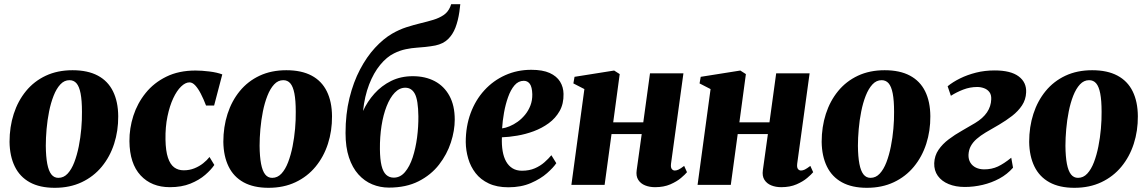

<svg xmlns="http://www.w3.org/2000/svg" viewBox="-20 -882 5474 916"><path d="M326 -547Q398.5 -547 446.8 -521.2Q495 -495.5 519.2 -446.2Q543.5 -397 544 -327.5Q544.5 -258 524.5 -196Q504.5 -134 465.5 -86.8Q426.5 -39.5 370 -12.8Q313.5 14 241 14Q170 14 122.2 -12.2Q74.5 -38.5 50.5 -87.8Q26.5 -137 25.5 -205Q25.5 -276.5 45.5 -338.5Q65.5 -400.5 104 -447.5Q142.5 -494.5 198.5 -520.8Q254.5 -547 326 -547ZM311.5 -499.5Q286.5 -499.5 267.8 -479.2Q249 -459 235.8 -425.2Q222.5 -391.5 214.2 -350.2Q206 -309 202.2 -266.2Q198.5 -223.5 198.5 -186.5Q199 -134.5 205.5 -100.5Q212 -66.5 225 -50Q238 -33.5 258.5 -33.5Q284 -33.5 302.8 -53.8Q321.5 -74 334.5 -108Q347.5 -142 355.8 -183.5Q364 -225 367.8 -268Q371.5 -311 371 -348.5Q371 -403 364.5 -436.2Q358 -469.5 345 -484.5Q332 -499.5 311.5 -499.5Z M790.5 11Q703 11 650.8 -45.2Q598.5 -101.5 597.5 -208.5Q597 -269.5 616.2 -329.5Q635.5 -389.5 674.8 -438.2Q714 -487 773.5 -516.2Q833 -545.5 913 -545.5Q942.5 -545.5 979 -541Q1015.5 -536.5 1040.5 -527L1001.5 -378.5H963Q951 -410 938 -435Q925 -460 911.5 -474.5Q898 -489 884 -489Q864.5 -489 844 -469.2Q823.5 -449.5 806.5 -413.2Q789.5 -377 779 -326.8Q768.5 -276.5 769.5 -216Q770.5 -162 781.2 -129.8Q792 -97.5 811 -83.5Q830 -69.5 856.5 -69.5Q884 -69.5 907.5 -79Q931 -88.5 949.2 -103Q967.5 -117.5 979.5 -133L1002.5 -95Q987.5 -72.5 959 -47.8Q930.5 -23 888.5 -6Q846.5 11 790.5 11Z M1346 -547Q1418.5 -547 1466.8 -521.2Q1515 -495.5 1539.2 -446.2Q1563.5 -397 1564 -327.5Q1564.5 -258 1544.5 -196Q1524.5 -134 1485.5 -86.8Q1446.5 -39.5 1390 -12.8Q1333.5 14 1261 14Q1190 14 1142.2 -12.2Q1094.5 -38.5 1070.5 -87.8Q1046.5 -137 1045.5 -205Q1045.5 -276.5 1065.5 -338.5Q1085.5 -400.5 1124 -447.5Q1162.5 -494.5 1218.5 -520.8Q1274.5 -547 1346 -547ZM1331.5 -499.5Q1306.5 -499.5 1287.8 -479.2Q1269 -459 1255.8 -425.2Q1242.5 -391.5 1234.2 -350.2Q1226 -309 1222.2 -266.2Q1218.5 -223.5 1218.5 -186.5Q1219 -134.5 1225.5 -100.5Q1232 -66.5 1245 -50Q1258 -33.5 1278.5 -33.5Q1304 -33.5 1322.8 -53.8Q1341.5 -74 1354.5 -108Q1367.5 -142 1375.8 -183.5Q1384 -225 1387.8 -268Q1391.5 -311 1391 -348.5Q1391 -403 1384.5 -436.2Q1378 -469.5 1365 -484.5Q1352 -499.5 1331.5 -499.5Z M2176 -862 2171.5 -825Q2165.5 -783.5 2152.8 -750.2Q2140 -717 2117.2 -695Q2094.5 -673 2057 -665Q2046.5 -663 2034.2 -661.2Q2022 -659.5 2009 -658Q1992.5 -656 1968.2 -654.5Q1944 -653 1916 -647.2Q1888 -641.5 1860 -627.5Q1825 -610.5 1793.8 -572.5Q1762.5 -534.5 1741 -478.8Q1719.5 -423 1712 -352.5Q1732.5 -397.5 1766.2 -435.2Q1800 -473 1846 -495.8Q1892 -518.5 1949.5 -518.5Q2009 -518.5 2054 -494.8Q2099 -471 2124.2 -424.8Q2149.5 -378.5 2149.5 -311.5Q2149.5 -259 2131 -202.2Q2112.5 -145.5 2074.5 -96.5Q2036.5 -47.5 1977 -17.2Q1917.5 13 1835.5 13Q1793.5 13 1756 -2.5Q1718.5 -18 1689.8 -50Q1661 -82 1644.8 -131Q1628.5 -180 1628.5 -247Q1628.5 -338 1647.2 -414.2Q1666 -490.5 1697.8 -550.8Q1729.5 -611 1769.2 -654Q1809 -697 1850 -721Q1884.5 -741 1919.2 -752.2Q1954 -763.5 1986.8 -771.2Q2019.5 -779 2047.5 -787.5Q2075.5 -796 2096.5 -810.2Q2117.5 -824.5 2128 -849.5L2132.5 -862ZM1913.5 -463.5Q1886 -463.5 1863.2 -439.8Q1840.5 -416 1824.5 -375.2Q1808.5 -334.5 1800.2 -281.8Q1792 -229 1792.5 -170.5Q1793 -122 1800.2 -92Q1807.5 -62 1822.2 -48.2Q1837 -34.5 1858.5 -34.5Q1889.5 -34.5 1912 -61Q1934.5 -87.5 1948.8 -131Q1963 -174.5 1969.8 -226Q1976.5 -277.5 1976 -327.5Q1975 -404 1959.5 -433.8Q1944 -463.5 1913.5 -463.5Z M2634 -103.5Q2620.5 -83 2590 -56Q2559.5 -29 2513 -8.8Q2466.5 11.5 2405.5 11.5Q2350.5 11.5 2311.8 -6.8Q2273 -25 2249 -56Q2225 -87 2213.8 -125.5Q2202.5 -164 2202 -204Q2202 -279 2225.2 -342Q2248.5 -405 2290.8 -451.2Q2333 -497.5 2390.2 -523.2Q2447.5 -549 2514.5 -549Q2569 -549 2602.5 -533.8Q2636 -518.5 2652 -492.5Q2668 -466.5 2668.5 -434Q2669.5 -387 2650 -352.5Q2630.5 -318 2598 -294.2Q2565.5 -270.5 2526.5 -256Q2487.5 -241.5 2447.5 -234.8Q2407.5 -228 2374.5 -227Q2373 -191 2378 -161.5Q2383 -132 2394.8 -111.2Q2406.5 -90.5 2425.2 -79Q2444 -67.5 2470 -67.5Q2505 -67.5 2531.5 -79Q2558 -90.5 2577.5 -107.8Q2597 -125 2610.5 -141.5ZM2479 -496.5Q2453 -496.5 2434.5 -474.8Q2416 -453 2403.8 -418.2Q2391.5 -383.5 2384.5 -344Q2377.5 -304.5 2375.5 -269.5Q2391.5 -271.5 2411 -279.5Q2430.5 -287.5 2449.8 -301.2Q2469 -315 2485 -334.5Q2501 -354 2510.5 -378.5Q2520 -403 2519.5 -432.5Q2518.5 -467 2507.8 -481.8Q2497 -496.5 2479 -496.5Z M3181.5 -102.5Q3179 -83.5 3184.8 -76Q3190.5 -68.5 3199.5 -68.5Q3208 -68.5 3217.8 -73.2Q3227.5 -78 3244 -90.5L3257.5 -60.5Q3249 -50 3229 -33Q3209 -16 3178 -2.5Q3147 11 3105 11Q3079 11 3057.8 2.5Q3036.5 -6 3025 -24Q3013.5 -42 3017.5 -70L3041.5 -242.5H2897.5L2864.5 0H2706L2768 -457L2715.5 -484L2721 -515.5L2910 -545.5L2936.5 -528.5L2905.5 -298.5H3049L3081 -532H3240.5Z M3783.5 -102.5Q3781 -83.5 3786.8 -76Q3792.5 -68.5 3801.5 -68.5Q3810 -68.5 3819.8 -73.2Q3829.5 -78 3846 -90.5L3859.5 -60.5Q3851 -50 3831 -33Q3811 -16 3780 -2.5Q3749 11 3707 11Q3681 11 3659.8 2.5Q3638.5 -6 3627 -24Q3615.5 -42 3619.5 -70L3643.5 -242.5H3499.5L3466.5 0H3308L3370 -457L3317.5 -484L3323 -515.5L3512 -545.5L3538.5 -528.5L3507.5 -298.5H3651L3683 -532H3842.5Z M4200.5 -547Q4273 -547 4321.2 -521.2Q4369.5 -495.5 4393.8 -446.2Q4418 -397 4418.5 -327.5Q4419 -258 4399 -196Q4379 -134 4340 -86.8Q4301 -39.5 4244.5 -12.8Q4188 14 4115.5 14Q4044.5 14 3996.8 -12.2Q3949 -38.5 3925 -87.8Q3901 -137 3900 -205Q3900 -276.5 3920 -338.5Q3940 -400.5 3978.5 -447.5Q4017 -494.5 4073 -520.8Q4129 -547 4200.5 -547ZM4186 -499.5Q4161 -499.5 4142.2 -479.2Q4123.5 -459 4110.2 -425.2Q4097 -391.5 4088.8 -350.2Q4080.5 -309 4076.8 -266.2Q4073 -223.5 4073 -186.5Q4073.5 -134.5 4080 -100.5Q4086.5 -66.5 4099.5 -50Q4112.5 -33.5 4133 -33.5Q4158.5 -33.5 4177.2 -53.8Q4196 -74 4209 -108Q4222 -142 4230.2 -183.5Q4238.5 -225 4242.2 -268Q4246 -311 4245.5 -348.5Q4245.5 -403 4239 -436.2Q4232.5 -469.5 4219.5 -484.5Q4206.5 -499.5 4186 -499.5Z M4583 10Q4539 10 4505.8 -3.8Q4472.5 -17.5 4454.2 -43Q4436 -68.5 4437 -103.5Q4438.5 -139.5 4457.5 -167.2Q4476.5 -195 4506 -217.2Q4535.5 -239.5 4568.8 -258.2Q4602 -277 4632 -295Q4669.5 -317.5 4688.8 -346Q4708 -374.5 4709 -408.5Q4710 -430 4700.2 -442.8Q4690.5 -455.5 4674.8 -461.2Q4659 -467 4642.5 -467Q4607.5 -467 4575.2 -454.5Q4543 -442 4516.5 -425L4501 -470.5Q4526 -491 4560.5 -508Q4595 -525 4636.5 -535.5Q4678 -546 4725.5 -546Q4802 -546 4840 -517.5Q4878 -489 4875.5 -441Q4874 -406.5 4855.8 -379Q4837.5 -351.5 4808.8 -329.2Q4780 -307 4747 -287.5Q4714 -268 4682.5 -250Q4657.5 -235 4639.5 -219.2Q4621.5 -203.5 4611.5 -185Q4601.5 -166.5 4600.5 -143Q4600 -121.5 4609.5 -106Q4619 -90.5 4636.2 -82.2Q4653.5 -74 4675.5 -74Q4711.5 -74 4740.5 -87.5Q4769.5 -101 4804.5 -129.5L4813 -82Q4785.5 -50.5 4748 -30.2Q4710.5 -10 4668 0Q4625.5 10 4583 10Z M5190.5 -547Q5263 -547 5311.2 -521.2Q5359.5 -495.5 5383.8 -446.2Q5408 -397 5408.5 -327.5Q5409 -258 5389 -196Q5369 -134 5330 -86.8Q5291 -39.5 5234.5 -12.8Q5178 14 5105.5 14Q5034.5 14 4986.8 -12.2Q4939 -38.5 4915 -87.8Q4891 -137 4890 -205Q4890 -276.5 4910 -338.5Q4930 -400.5 4968.5 -447.5Q5007 -494.5 5063 -520.8Q5119 -547 5190.5 -547ZM5176 -499.5Q5151 -499.5 5132.2 -479.2Q5113.5 -459 5100.2 -425.2Q5087 -391.5 5078.8 -350.2Q5070.5 -309 5066.8 -266.2Q5063 -223.5 5063 -186.5Q5063.5 -134.5 5070 -100.5Q5076.5 -66.5 5089.5 -50Q5102.5 -33.5 5123 -33.5Q5148.5 -33.5 5167.2 -53.8Q5186 -74 5199 -108Q5212 -142 5220.2 -183.5Q5228.5 -225 5232.2 -268Q5236 -311 5235.5 -348.5Q5235.5 -403 5229 -436.2Q5222.5 -469.5 5209.5 -484.5Q5196.5 -499.5 5176 -499.5Z"/></svg>

Font: Merriweather 72pt Black
Style: Italic
Weight: 900
Italic angle: -7.8°
Version: Version 2.101